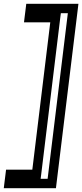

<svg xmlns="http://www.w3.org/2000/svg" viewBox="-51 -781 435 1016"><path d="M248 190 361 -736 364 -761H339H113H88L85 -736L79 -688L76 -663H101H215L120 117H6H-19L-22 142L-28 190L-31 215H-6H220H245L248 190ZM201 165H164L167 142L268 -688L271 -711H308L201 165Z"/></svg>

Font: Gamestation Text Outline
Style: Italic
Weight: 400
Designer: Jonas Hecksher
Foundry: Jonas Hecksher, Playtypeª, e-types AS
Version: Version 1.003